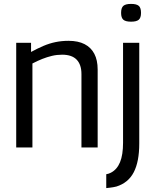

<svg xmlns="http://www.w3.org/2000/svg" viewBox="-20 -755 795 983"><path d="M63 0V-536H139V-489Q172 -507 202.5 -520Q233 -533 264.5 -539.5Q296 -546 331 -546Q380 -546 413 -529Q446 -512 463 -479.5Q480 -447 480 -399V0H397V-376Q397 -424 372.5 -449.5Q348 -475 298 -475Q271 -475 246 -469Q221 -463 197 -453.5Q173 -444 146 -430V0ZM693 -536V-20Q693 72 665 126.5Q637 181 576 200Q568 202 559.5 203.5Q551 205 542 206Q533 207 524 208V137Q531 136 536.5 134Q542 132 548 129Q579 113 594.5 75.5Q610 38 610 -24V-536ZM651 -644Q623 -644 611.5 -654Q600 -664 600 -689Q600 -715 611.5 -725Q623 -735 651 -735Q679 -735 690.5 -725Q702 -715 702 -689Q702 -664 690.5 -654Q679 -644 651 -644Z"/></svg>

Font: Georama ExtraCondensed Thin
Style: Regular
Weight: 400
Version: Version 1.001